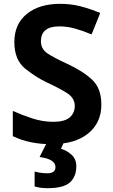

<svg xmlns="http://www.w3.org/2000/svg" viewBox="-20 -744 591 1004"><path d="M510 -197Q510 -281 463 -326Q416 -371 332 -410Q262 -442 228 -465Q194 -488 194 -528Q194 -606 290 -606Q331 -606 371 -595Q411 -584 459 -564L504 -676Q452 -698 401 -711Q350 -724 295 -724Q185 -724 120 -671Q55 -618 55 -524Q55 -430 113 -384Q171 -338 227 -312Q292 -282 331.5 -256.5Q371 -231 371 -190Q371 -153 344.5 -130Q318 -107 259 -107Q204 -107 150 -124.5Q96 -142 47 -164V-32Q134 10 248 10Q372 10 441 -46Q510 -102 510 -197ZM379 125Q379 88 354.5 65.5Q330 43 299 34L314 0H226L187 77Q270 88 270 130Q270 162 228 162Q193 162 161 153V231Q174 235 191 237.5Q208 240 229 240Q312 240 345.5 210Q379 180 379 125Z"/></svg>

Font: Noto Sans UI
Style: Bold
Weight: 700
Designer: Monotype Design Team
Foundry: Monotype Imaging Inc.
Version: Version 1.901